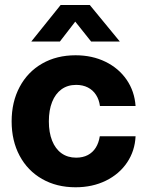

<svg xmlns="http://www.w3.org/2000/svg" viewBox="-20 -753 599 784"><path d="M27.5 -257.4Q27.5 -336.6 60.2 -398Q92.9 -459.4 152.1 -493.4Q211.4 -527.3 288.5 -527.3Q356.3 -527.3 410.5 -500.9Q464.7 -474.5 497.1 -427.4Q529.4 -380.4 533.6 -320.1H388.1Q384.7 -346.2 372.1 -365.6Q359.6 -385.1 338.8 -395.8Q318 -406.4 290.8 -406.4Q256.2 -406.4 231.1 -388.3Q206.1 -370.1 192.8 -336.7Q179.5 -303.3 179.5 -257.4Q179.5 -212 192.8 -178.6Q206.1 -145.1 231.2 -127.1Q256.3 -109.2 290.8 -109.2Q318.2 -109.2 338.5 -119.8Q358.8 -130.5 371 -150Q383.3 -169.5 387.5 -196.7H533.6Q530.9 -136.8 498.9 -89.4Q466.9 -41.9 412.1 -15.1Q357.3 11.7 288.5 11.7Q211.1 11.7 151.9 -22.2Q92.6 -56.1 60.1 -117.1Q27.5 -178.1 27.5 -257.4ZM108.2 -583.5V-584L227.5 -732.5H346.7L468.8 -584V-583.5H352L287.3 -664.7L224.6 -583.5Z"/></svg>

Font: Intratopia Thin
Style: Regular
Weight: 100
Designer: Rasmus Andersson
Foundry: rsms
Version: Version 3.000;Glyphs 3.2.3 (3260)